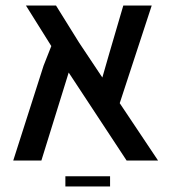

<svg xmlns="http://www.w3.org/2000/svg" viewBox="-20 -582 626 696"><path d="M28 0ZM439 0 229 -319 130 0H28L138 -344L166 -415L74 -562H183L267 -427L351 -301L376 -388L427 -562H530L414 -208L553 0ZM379 94H217V57H379Z"/></svg>

Font: Assistant SemiBold
Style: Regular
Weight: 600
Designer: Hebrew By Ben Nathan, Latin by Paul Hunt
Version: Version 2.001; ttfautohint (v1.6)